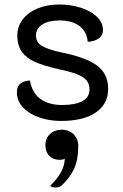

<svg xmlns="http://www.w3.org/2000/svg" viewBox="-20 -529 546 854"><path d="M55 -119Q55 -167 113 -171Q123 -115 160.5 -88.5Q198 -62 256 -62Q314 -62 346 -79Q378 -96 378 -131Q378 -156 365 -171.5Q352 -187 323.5 -198.5Q295 -210 242 -221Q176 -236 137 -253Q98 -270 77.5 -298Q57 -326 57 -372Q57 -411 81 -442.5Q105 -474 147.5 -491.5Q190 -509 244 -509Q294 -509 338.5 -495Q383 -481 410.5 -455Q438 -429 438 -395Q438 -372 420 -358.5Q402 -345 370 -343Q367 -387 334.5 -412.5Q302 -438 244 -438Q196 -438 168 -420Q140 -402 140 -372Q140 -340 166.5 -324.5Q193 -309 257 -295Q362 -274 411.5 -237.5Q461 -201 461 -134Q461 -66 406 -28.5Q351 9 251 9Q200 9 155 -6.5Q110 -22 82.5 -51Q55 -80 55 -119ZM268 177Q265 179 258.5 180.5Q252 182 246 182Q217 182 199.5 164.5Q182 147 182 117Q182 86 202.5 67Q223 48 254 48Q287 48 307.5 68.5Q328 89 328 120Q328 183 309 223Q290 263 253 297Q243 305 226 305Q212 305 203 298Q268 234 268 177Z"/></svg>

Font: K2D
Style: Regular
Weight: 400
Version: Version 1.000; ttfautohint (v1.6)